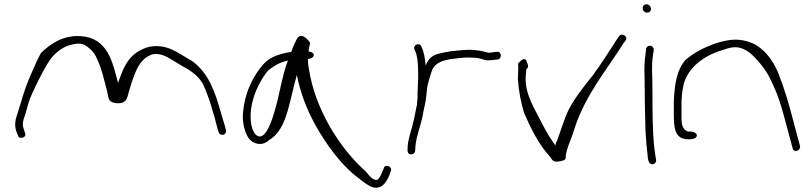

<svg xmlns="http://www.w3.org/2000/svg" viewBox="-20 -729 3792 899"><path d="M57 -112 64 -95C68 -74 108 -84 97 -107L91 -125C83 -149 88 -165 97 -189C102 -206 108 -226 114 -249C124 -285 198 -435 225 -463C252 -492 281 -514 324 -522C364 -530 377 -520 398 -503C414 -490 428 -472 436 -449C457 -407 469 -348 481 -304C490 -268 484 -251 524 -246C568 -241 576 -267 582 -295C587 -313 594 -332 600 -353C617 -399 633 -448 684 -471C724 -488 765 -461 788 -447L838 -417C880 -395 911 -370 930 -336C956 -282 983 -192 998 -128L1004 -110C1005 -105 1008 -102 1012 -100C1027 -92 1041 -104 1038 -120L1033 -139C1029 -151 1023 -171 1015 -199C988 -296 958 -386 880 -443C845 -462 821 -481 783 -498C743 -516 690 -520 648 -499C576 -467 555 -404 533 -341C511 -417 493 -538 380 -557C319 -568 269 -550 237 -531C215 -519 194 -502 172 -481C160 -460 143 -424 121 -372C87 -291 84 -264 63 -201C52 -170 46 -144 57 -112Z M1117 -175C1119 -136 1131 -96 1150 -75C1174 -51 1212 -46 1240 -73C1289 -102 1311 -156 1327 -210C1343 -265 1354 -323 1370 -378C1386 -296 1415 -219 1457 -143C1503 -60 1573 38 1647 96C1682 124 1705 141 1723 147C1767 161 1789 124 1802 94L1810 72C1819 49 1781 37 1777 59L1768 80C1763 93 1757 103 1750 110C1747 114 1741 115 1734 112C1723 109 1710 96 1694 75C1566 -38 1456 -221 1427 -402C1423 -421 1422 -438 1422 -453C1438 -455 1449 -461 1449 -471C1450 -480 1442 -485 1425 -488C1426 -505 1431 -518 1432 -529C1411 -559 1387 -572 1371 -549C1365 -538 1349 -504 1344 -486C1343 -485 1338 -485 1337 -485C1268 -473 1234 -454 1208 -422C1170 -378 1135 -311 1123 -240C1119 -216 1116 -194 1117 -175ZM1158 -234C1170 -298 1202 -359 1236 -400C1264 -420 1286 -437 1328 -445C1301 -375 1290 -291 1268 -216C1256 -173 1221 -55 1176 -100C1152 -128 1149 -185 1158 -234Z M1888 -25C1888 -15 1894 -6 1904 -6C1916 -6 1922 -12 1924 -23L1925 -42C1929 -91 1949 -138 1959 -187C1964 -219 1974 -251 1976 -281C1978 -303 1980 -327 1986 -345L1994 -373L2004 -403C2018 -433 2050 -448 2105 -454L2131 -457C2161 -461 2197 -460 2218 -457C2236 -454 2253 -444 2273 -447C2282 -447 2296 -448 2303 -450H2310C2332 -454 2329 -491 2306 -486H2300C2290 -484 2282 -484 2272 -482C2268 -482 2264 -483 2260 -484L2244 -488C2237 -490 2230 -491 2223 -492L2200 -495C2161 -498 2123 -492 2091 -489L2057 -483C2045 -480 2031 -477 2019 -473C1993 -461 1983 -446 1973 -422C1970 -457 1965 -487 1953 -511C1944 -534 1911 -517 1921 -497C1924 -488 1927 -485 1930 -473C1937 -446 1938 -413 1938 -379C1938 -365 1938 -352 1937 -341C1937 -322 1935 -308 1935 -292V-274C1935 -266 1934 -257 1933 -249C1932 -247 1932 -245 1933 -243C1926 -209 1920 -174 1911 -141C1903 -109 1891 -76 1889 -45Z M2405 -359C2409 -300 2419 -250 2434 -200C2464 -131 2501 -55 2553 2C2566 16 2565 34 2603 26C2641 18 2623 13 2632 -16C2642 -56 2658 -85 2671 -130C2722 -287 2827 -410 2899 -526L2909 -539C2923 -557 2893 -578 2879 -560L2870 -547C2837 -497 2798 -433 2754 -374C2715 -326 2671 -270 2644 -218C2622 -174 2605 -114 2588 -70C2584 -63 2581 -55 2580 -48L2550 -93C2540 -110 2529 -129 2519 -149C2487 -214 2441 -281 2441 -360C2441 -373 2443 -386 2444 -398V-405C2460 -414 2450 -430 2445 -443C2437 -467 2412 -438 2406 -432C2408 -410 2405 -383 2405 -359Z M2989 -690C2989 -679 2999 -670 3010 -670C3021 -670 3028 -677 3028 -688C3028 -699 3018 -709 3007 -709C2996 -709 2989 -701 2989 -690ZM2998 -370C2998 -347 2999 -324 2999 -298C2999 -272 2999 -245 3000 -216L3002 -128C3003 -88 3010 -15 3014 15L3017 26C3018 31 3021 34 3025 37C3038 47 3055 33 3052 18L3050 8C3049 1 3046 -16 3043 -43C3035 -123 3035 -214 3035 -298C3035 -324 3034 -348 3034 -371C3032 -408 3033 -445 3038 -475L3041 -494C3042 -499 3040 -504 3037 -508C3027 -521 3008 -515 3005 -500L3003 -480C2998 -448 2996 -410 2998 -370Z M3135 -190C3135 -150 3138 -108 3159 -91C3169 -82 3183 -77 3199 -77H3212C3229 -77 3243 -85 3243 -95C3243 -105 3229 -113 3212 -113H3202C3170 -123 3171 -158 3171 -190V-253C3172 -274 3173 -295 3178 -318C3191 -401 3263 -465 3364 -495C3399 -507 3427 -515 3462 -499C3480 -491 3498 -477 3516 -458C3537 -436 3558 -410 3576 -380C3621 -294 3636 -243 3665 -133L3691 -36C3696 -11 3730 -23 3726 -45L3700 -142C3671 -254 3656 -305 3622 -392C3599 -444 3562 -501 3500 -528C3440 -552 3394 -545 3334 -527C3277 -508 3228 -481 3190 -449C3148 -401 3138 -331 3135 -253Z"/></svg>

Font: Stray Cat
Style: SuExt
Weight: 400
Version: Version 1.0